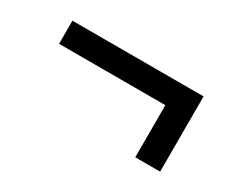

<svg xmlns="http://www.w3.org/2000/svg" viewBox="-53 -546 687 568"><g transform="rotate(30 291.0 -261.5)"><path d="M515 -390H67V-311H430V-133H515Z"/></g></svg>

Font: Malon Grotesk Med
Style: Regular
Weight: 500
Designer: Julieta Ulanovsky
Foundry: Julieta Ulanovsky
Version: Version 7.200